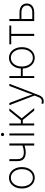

<svg xmlns="http://www.w3.org/2000/svg" viewBox="1588 -2354 973 4190"><g transform="rotate(-90 2075.0 -259.5)"><path d="M290 11.2Q222.2 11.2 169.4 -25.1Q116.7 -61.5 86.4 -124.8Q56.2 -188 56.2 -269.5Q56.2 -351.1 86.4 -414.3Q116.7 -477.5 169.4 -513.9Q222.2 -550.3 290 -550.3Q357.4 -550.3 410.2 -513.9Q462.9 -477.5 492.9 -414.1Q522.9 -350.6 522.9 -269.5Q522.9 -188 492.9 -124.8Q462.9 -61.5 410.4 -25.1Q357.9 11.2 290 11.2ZM290 -29.8Q346.7 -29.8 389.2 -61.5Q431.6 -93.3 455.1 -147.7Q478.5 -202.1 478.5 -269.5Q478.5 -336.4 455.1 -390.9Q431.6 -445.3 389.2 -477.3Q346.7 -509.3 290 -509.3Q233.4 -509.3 190.9 -477.1Q148.4 -444.8 124.8 -390.9Q101.1 -336.9 101.1 -269.5Q101.1 -202.1 124.5 -147.7Q147.9 -93.3 190.4 -61.5Q232.9 -29.8 290 -29.8Z M842.8 -185.1Q751.5 -185.1 702.4 -228.8Q653.3 -272.5 653.3 -364.3V-542.5H697.3V-364.3Q697.3 -291 734.4 -258.8Q771.5 -226.6 841.3 -226.6Q887.7 -226.6 932.4 -237.1Q977.1 -247.6 1023.4 -265.1V-221.2Q987.3 -208.5 957.3 -200.7Q927.2 -192.9 899.7 -189Q872.1 -185.1 842.8 -185.1ZM994.1 0V-542.5H1038.1V0Z M1212.9 0V-542.5H1256.8V0ZM1234.9 -656.2Q1220.2 -656.2 1209.7 -666.5Q1199.2 -676.8 1199.2 -690.9Q1199.2 -705.6 1209.7 -715.6Q1220.2 -725.6 1234.4 -725.6Q1249.5 -725.6 1259.8 -715.6Q1270 -705.6 1270 -690.9Q1270 -676.8 1259.8 -666.5Q1249.5 -656.2 1234.9 -656.2Z M1431.6 0V-542.5H1475.6V-291H1545.4L1749 -542.5H1804.2L1587.4 -273.9L1811 0H1755.4L1551.8 -249H1475.6V0Z M1900.9 196.3 1913.1 157.7 1923.8 159.7Q1954.1 169.4 1978.8 164.8Q2003.4 160.2 2022.7 139.4Q2042 118.7 2055.7 80.6L2084 4.9L1874 -542.5H1921.9L2057.6 -183.1Q2073.7 -141.1 2087.2 -99.1Q2100.6 -57.1 2114.3 -15.6H2099.6Q2113.8 -57.1 2127.4 -99.1Q2141.1 -141.1 2157.2 -183.1L2293.5 -542.5H2340.8L2095.2 96.7Q2080.6 134.3 2061.3 158.7Q2042 183.1 2017.1 195.3Q1992.2 207.5 1960.9 207.5Q1944.3 207.5 1929.2 204.6Q1914.1 201.7 1900.9 196.3Z M2466.8 0V-542.5H2509.3V0ZM2497.6 -250.5V-291.5H2696.8V-250.5ZM2906.7 11.2Q2839.4 11.2 2786.6 -25.1Q2733.9 -61.5 2703.6 -124.8Q2673.3 -188 2673.3 -269.5Q2673.3 -351.1 2703.6 -414.3Q2733.9 -477.5 2786.6 -513.9Q2839.4 -550.3 2906.7 -550.3Q2974.6 -550.3 3027.1 -513.9Q3079.6 -477.5 3109.9 -414.1Q3140.1 -350.6 3140.1 -269.5Q3140.1 -188 3110.1 -124.8Q3080.1 -61.5 3027.6 -25.1Q2975.1 11.2 2906.7 11.2ZM2906.7 -29.8Q2963.9 -29.8 3006.3 -61.5Q3048.8 -93.3 3072.3 -147.7Q3095.7 -202.1 3095.7 -269.5Q3095.7 -336.4 3072 -390.9Q3048.3 -445.3 3006.1 -477.3Q2963.9 -509.3 2906.7 -509.3Q2850.6 -509.3 2808.1 -477.1Q2765.6 -444.8 2741.7 -390.9Q2717.8 -336.9 2717.8 -269.5Q2717.8 -202.1 2741.5 -147.7Q2765.1 -93.3 2807.6 -61.5Q2850.1 -29.8 2906.7 -29.8Z M3385.7 0V-501.5H3202.1V-542.5H3612.8V-501.5H3429.7V0Z M3743.7 -320.8H3901.4Q3961.4 -320.8 4004.6 -301Q4047.9 -281.2 4070.8 -245.1Q4093.8 -209 4093.8 -161.1Q4093.8 -113.3 4070.6 -76.9Q4047.4 -40.5 4004.4 -20.3Q3961.4 0 3901.4 0H3710.4V-542.5H3754.4V-42H3901.4Q3969.2 -42 4009.3 -74Q4049.3 -106 4049.3 -159.7Q4049.3 -214.4 4009.3 -246.6Q3969.2 -278.8 3901.4 -278.8H3743.7Z"/></g></svg>

Font: Inter 16pt ExtraLight
Style: Regular
Weight: 250
Version: Version 4.001;git-66647c0bb